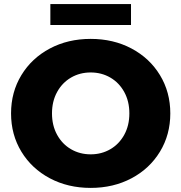

<svg xmlns="http://www.w3.org/2000/svg" viewBox="-20 -904 886 938"><path d="M34 -350Q34 -454 84.5 -537Q135 -620 223.5 -667Q312 -714 423 -714Q534 -714 622.5 -667Q711 -620 761.5 -537Q812 -454 812 -350Q812 -246 761.5 -163Q711 -80 622.5 -33Q534 14 423 14Q312 14 223.5 -33Q135 -80 84.5 -163Q34 -246 34 -350ZM612 -350Q612 -409 587 -454.5Q562 -500 519 -525Q476 -550 423 -550Q370 -550 327 -525Q284 -500 259 -454.5Q234 -409 234 -350Q234 -291 259 -245.5Q284 -200 327 -175Q370 -150 423 -150Q476 -150 519 -175Q562 -200 587 -245.5Q612 -291 612 -350ZM226 -884H620V-782H226Z"/></svg>

Font: Idrija
Style: Regular
Weight: 800
Designer: Julieta Ulanovsky
Foundry: Julieta Ulanovsky
Version: Version 7.200